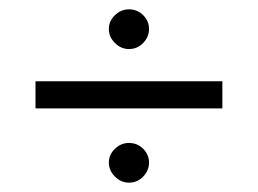

<svg xmlns="http://www.w3.org/2000/svg" viewBox="-20 -488 552 411"><path d="M213 -426Q213 -443 226 -455.5Q239 -468 256 -468Q274 -468 286.5 -455.5Q299 -443 299 -426Q299 -409 286.5 -396Q274 -383 256 -383Q239 -383 226 -396Q213 -409 213 -426ZM56 -314H456V-256H56ZM213 -140Q213 -157 226 -169.5Q239 -182 256 -182Q274 -182 286.5 -169.5Q299 -157 299 -140Q299 -123 286.5 -110Q274 -97 256 -97Q239 -97 226 -110Q213 -123 213 -140Z"/></svg>

Font: Niramit Light
Style: Regular
Weight: 300
Designer: Katatrad Aksorn Co.,Ltd.
Foundry: Cadson Demak Co.,Ltd.
Version: Version 1.000; ttfautohint (v1.6)